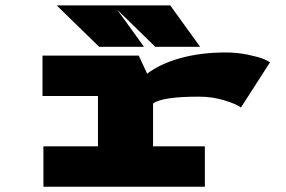

<svg xmlns="http://www.w3.org/2000/svg" viewBox="-20 -712 1090 732"><path d="M529 -533.5H358L196 -691.5H629L743 -533.5H572L427 -675ZM563.5 -154H761V0H145.5V-154H353.5V-346H142V-500H509L541 -431Q590.5 -469 668.2 -490.5Q746 -512 840 -512Q884.5 -512 925 -503.5Q965.5 -495 983.8 -487.5Q1002 -480 1009.5 -474.5L898.5 -302Q884.5 -314 837.5 -328.8Q790.5 -343.5 738.5 -343.5Q599 -343.5 563.5 -317.5Z"/></svg>

Font: League Mono Extended ExtraBold
Style: Regular
Weight: 800
Width: 9
Designer: Tyler Finck
Foundry: The League of Moveable Type / Tyler Finck
Version: Version 2.210